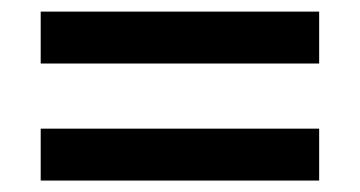

<svg xmlns="http://www.w3.org/2000/svg" viewBox="-20 -527 626 334"><path d="M535.2 -416.5V-506.8H50.8V-416.5ZM535.2 -212.9V-303.2H50.8V-212.9Z"/></svg>

Font: Winston SemiBold
Style: Regular
Weight: 600
Designer: Vernon Adams, Kim Jin-seong, David Berlow, Cristiano Sobral
Foundry: The Winston Project Authors
Version: Version 3.004